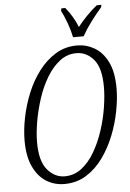

<svg xmlns="http://www.w3.org/2000/svg" viewBox="-62 -976 697 1032"><g transform="rotate(-5 287.0 -460.0)"><path d="M244 11Q189 11 145.5 -16.5Q102 -44 76 -99.5Q50 -155 50 -239Q50 -298 63.5 -364.5Q77 -431 103 -494.5Q129 -558 168.5 -610Q208 -662 259.5 -693.5Q311 -725 375 -725Q425 -725 469 -699.5Q513 -674 540 -619.5Q567 -565 567 -477Q567 -422 554.5 -356Q542 -290 516.5 -225.5Q491 -161 452.5 -107.5Q414 -54 362 -21.5Q310 11 244 11ZM249 -30Q300 -30 340.5 -61.5Q381 -93 411 -145Q441 -197 461 -258.5Q481 -320 490.5 -381Q500 -442 500 -491Q500 -593 461.5 -638.5Q423 -684 368 -684Q318 -684 278 -653Q238 -622 207.5 -571Q177 -520 157 -458.5Q137 -397 126.5 -336Q116 -275 116 -225Q116 -123 155.5 -76.5Q195 -30 249 -30ZM358 -771Q351 -807 336.5 -847Q322 -887 306 -918L309 -931H330Q348 -910 366 -880Q384 -850 394 -823Q415 -850 443.5 -879.5Q472 -909 500 -931H525L522 -918Q493 -885 464 -846Q435 -807 415 -771Z"/></g></svg>

Font: Noto Serif ExtraCondensed Light
Style: Italic
Weight: 300
Width: 2
Italic angle: -12°
Designer: Monotype Design Team
Foundry: Monotype Imaging Inc.
Version: Version 2.014; ttfautohint (v1.8.4.7-5d5b)